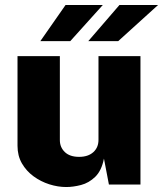

<svg xmlns="http://www.w3.org/2000/svg" viewBox="-20 -743 656 773"><path d="M246.5 10Q213 10 178.5 -1Q144 -12 115 -33.2Q86 -54.5 68.2 -85.2Q50.5 -116 50.5 -156V-517H221V-179Q221 -150 241 -130.8Q261 -111.5 298.5 -111.5Q334.5 -111.5 355.5 -130.2Q376.5 -149 376.5 -180V-517H545.5V0H418.5L398.5 -104.5Q389 -56 363.5 -31.2Q338 -6.5 306.2 1.8Q274.5 10 246.5 10ZM244 -723 142.5 -577.5H263L394 -723ZM461 -723 335.5 -577.5H456L616.5 -723Z"/></svg>

Font: Public Sans Thin ExtraBold
Style: Regular
Weight: 800
Version: Version 1.007